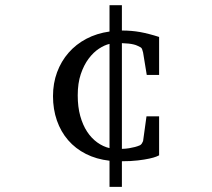

<svg xmlns="http://www.w3.org/2000/svg" viewBox="-20 -624 821 743"><path d="M403.8 -454.1Q384.3 -449.7 362.8 -435.5Q341.3 -421.4 323 -397Q304.7 -372.6 292.7 -337.4Q280.8 -302.2 280.8 -254.9Q280.8 -210.4 290.5 -175.3Q300.3 -140.1 317.1 -114.5Q334 -88.9 356.4 -72.8Q378.9 -56.6 403.8 -50.8ZM595.7 -22.9Q594.7 -22 585.2 -18.1Q575.7 -14.2 557.9 -10.3Q540 -6.3 513.4 -3.2Q486.8 0 451.7 0V99.1H403.8V-2Q353 -7.8 312.5 -28.3Q272 -48.8 243.7 -81.5Q215.3 -114.3 200.2 -157.7Q185.1 -201.2 185.1 -252Q185.1 -301.8 200.9 -344.5Q216.8 -387.2 245.4 -419.9Q273.9 -452.6 314.2 -473.9Q354.5 -495.1 403.8 -502V-604H451.7V-505.9Q470.7 -505.9 488.3 -504.4Q505.9 -502.9 523.2 -499.8Q540.5 -496.6 558.3 -491.9Q576.2 -487.3 595.7 -481V-334H547.9L533.7 -420.9Q532.2 -427.2 530 -433.3Q527.8 -439.5 522 -441.9Q516.6 -444.8 510.7 -447.5Q504.9 -450.2 496.8 -452.1Q488.8 -454.1 477.8 -455.3Q466.8 -456.5 451.7 -457V-47.9Q467.3 -48.3 480.2 -50.5Q493.2 -52.7 502.4 -55.2Q513.2 -58.1 522 -62Q526.4 -64.5 529.3 -69.3Q532.2 -74.2 533.7 -78.1L546.9 -173.8H595.7Z"/></svg>

Font: BabelStone Ogham Fixed
Style: Regular
Weight: 400
Monospace: yes
Designer: Andrew West
Foundry: BabelStone
Version: Version 2.02 March 14, 2022